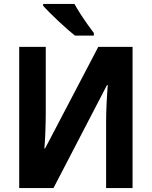

<svg xmlns="http://www.w3.org/2000/svg" viewBox="-20 -951 767 971"><path d="M77.1 -713.9H211.4V-380.4Q211.4 -359.9 210.9 -335.7Q210.4 -311.5 209.5 -286.9Q208.5 -262.2 207.3 -239.5Q206.1 -216.8 204.6 -200.2H208L477.1 -713.9H650.4V0H516.6V-335.4Q516.6 -356.9 517.3 -382.1Q518.1 -407.2 519.3 -432.9Q520.5 -458.5 522.2 -481.2Q523.9 -503.9 524.9 -520.5H521L250.5 0H77.1ZM356.4 -931.2Q368.2 -909.7 386.2 -881.6Q404.3 -853.5 422.9 -827.4Q441.4 -801.3 454.6 -784.2V-771H358.9Q342.8 -783.7 320.6 -803.2Q298.3 -822.8 274.7 -845Q251 -867.2 230.7 -887.5Q210.4 -907.7 198.2 -921.4V-931.2Z"/></svg>

Font: Open Sans SemiCondensed
Style: Bold
Weight: 700
Width: 4
Designer: Monotype Design Team
Foundry: Monotype Imaging Inc.
Version: Version 3.003